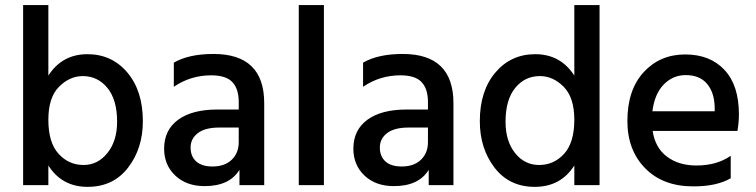

<svg xmlns="http://www.w3.org/2000/svg" viewBox="-20 -727 2968 754"><path d="M308.1 -79.1Q250 -79.1 210 -123Q169.9 -167 169.9 -256.8Q169.9 -344.2 211.7 -386.2Q253.4 -428.2 305.2 -428.2Q363.8 -428.2 401.9 -381.6Q439.9 -335 439.9 -249Q439.9 -173.8 402.1 -126.5Q364.3 -79.1 308.1 -79.1ZM169.9 -707H70.8V0H169.9V-77.1Q223.1 6.8 324 6.8Q424.8 6.8 482.9 -68.6Q541 -144 541 -251Q541 -370.1 480.2 -442.1Q419.4 -514.2 323.2 -514.2Q224.1 -514.2 169.9 -430.2Z M917.5 -226.1V-168.9Q917.5 -126 889.9 -99.6Q862.3 -73.2 814.5 -73.2Q772.5 -73.2 750.5 -93Q728.5 -112.8 728.5 -147.9Q728.5 -182.1 756.8 -204.1Q785.2 -226.1 841.3 -226.1ZM662.6 -386.2Q728.5 -431.2 809.6 -431.2Q867.7 -431.2 892.6 -404.5Q917.5 -377.9 917.5 -326.2V-296.9H833.5Q734.4 -296.9 679.4 -256.6Q624.5 -216.3 624.5 -143.1Q624.5 -79.1 668.2 -37.6Q711.9 3.9 783.7 3.9Q881.3 3.9 920.4 -60.1V0H1017.6V-321.8Q1017.6 -515.1 818.4 -515.1Q721.7 -515.1 662.6 -481Z M1153.3 0H1252V-707H1153.3Z M1660.6 -226.1V-168.9Q1660.6 -126 1633.1 -99.6Q1605.5 -73.2 1557.6 -73.2Q1515.6 -73.2 1493.7 -93Q1471.7 -112.8 1471.7 -147.9Q1471.7 -182.1 1500 -204.1Q1528.3 -226.1 1584.5 -226.1ZM1405.8 -386.2Q1471.7 -431.2 1552.7 -431.2Q1610.8 -431.2 1635.7 -404.5Q1660.6 -377.9 1660.6 -326.2V-296.9H1576.7Q1477.5 -296.9 1422.6 -256.6Q1367.7 -216.3 1367.7 -143.1Q1367.7 -79.1 1411.4 -37.6Q1455.1 3.9 1526.9 3.9Q1624.5 3.9 1663.6 -60.1V0H1760.7V-321.8Q1760.7 -515.1 1561.5 -515.1Q1464.8 -515.1 1405.8 -481Z M2097.2 -79.1Q2040 -79.1 2002.7 -126Q1965.3 -172.9 1965.3 -249Q1965.3 -335 2003.2 -381.6Q2041 -428.2 2100.1 -428.2Q2152.3 -428.2 2193.8 -386Q2235.4 -343.8 2235.4 -256.8Q2235.4 -167 2195.3 -123Q2155.3 -79.1 2097.2 -79.1ZM2235.4 -707V-430.2Q2181.2 -514.2 2082 -514.2Q1986.3 -514.2 1925.3 -442.1Q1864.3 -370.1 1864.3 -251Q1864.3 -144 1922.1 -68.6Q1980 6.8 2080.1 6.8Q2182.1 6.8 2235.4 -77.1V0H2334.5V-707Z M2786.6 -290H2542Q2550.8 -358.9 2586.9 -395.5Q2623 -432.1 2672.9 -432.1Q2727.1 -432.1 2755.9 -398.7Q2784.7 -365.2 2786.6 -308.1ZM2849.6 -115.2Q2795.4 -77.1 2714.8 -77.1Q2645 -77.1 2598.9 -112.1Q2552.7 -147 2543 -212.9H2876Q2881.8 -247.1 2881.8 -277.8Q2881.8 -392.1 2825 -452.6Q2768.1 -513.2 2670.9 -513.2Q2571.8 -513.2 2507.8 -443.6Q2443.8 -374 2443.8 -252Q2443.8 -137.2 2513.7 -66.2Q2583.5 4.9 2701.7 4.9Q2793.5 5.4 2849.6 -26.9Z"/></svg>

Font: FAU Chimera Medium
Style: Regular
Weight: 500
Version: Version 1.002;hotconv 1.0.117;makeotfexe 2.5.65602